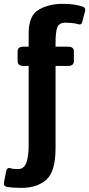

<svg xmlns="http://www.w3.org/2000/svg" viewBox="-69 -750 454 976"><path d="M-34.2 199.7Q-52.7 196.3 -48.3 174.3L-37.6 120.6Q-33.2 98.1 -12.7 106Q-3.9 109.4 22.5 109.4Q53.2 109.4 64.9 77.1Q76.7 44.9 76.7 -12.7V-415H49.3Q20.5 -415 20.5 -439.5V-488.3Q20.5 -512.7 49.3 -512.7H76.7V-581.1Q76.7 -670.9 127.9 -700.7Q179.2 -730.5 250 -730.5Q283.7 -730.5 307.9 -726.6Q332 -722.7 350.6 -716.8Q368.2 -710.9 363.3 -692.4L348.6 -637.2Q344.2 -621.1 326.2 -627.4Q315.4 -631.3 296.1 -633.1Q276.9 -634.8 265.6 -634.8Q230 -634.8 221.7 -609.9Q213.4 -585 213.4 -532.2V-512.7H277.8Q306.6 -512.7 306.6 -488.3V-439.5Q306.6 -415 277.8 -415H213.4V2Q213.4 123 166 164.1Q118.7 205.1 39.6 205.1Q-4.4 205.1 -34.2 199.7Z"/></svg>

Font: Istok
Style: Bold
Weight: 700
Designer: Andrey V. Panov
Foundry: Andrey V. Panov
Version: Version 1.0.1